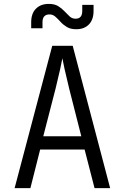

<svg xmlns="http://www.w3.org/2000/svg" viewBox="-20 -965 640 985"><path d="M55 0 248 -730H353L545 0H465L414 -198H186L136 0ZM202 -266H397L335 -510Q320 -571 311 -612Q302 -653 300 -666Q298 -653 289 -612Q280 -571 265 -510ZM371 -815Q342 -815 323 -826.5Q304 -838 290.5 -853Q277 -868 264 -879.5Q251 -891 234 -891Q198 -891 198 -851V-820H140V-851Q140 -896 164.5 -920.5Q189 -945 230 -945Q260 -945 278.5 -933.5Q297 -922 311 -907Q325 -892 337.5 -880.5Q350 -869 368 -869Q402 -869 402 -909V-940H460V-909Q460 -864 436 -839.5Q412 -815 371 -815Z"/></svg>

Font: JetBrains Mono NL Light
Style: Regular
Weight: 300
Monospace: yes
Designer: Philipp Nurullin, Konstantin Bulenkov
Foundry: JetBrains
Version: Version 2.305; ttfautohint (v1.8.4.7-5d5b)